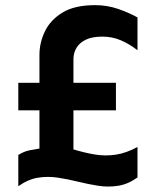

<svg xmlns="http://www.w3.org/2000/svg" viewBox="-20 -695 600 732"><path d="M130.4 -485.8Q130.4 -531.4 150.9 -574.8Q171.4 -618.2 217.7 -646.8Q264 -675.4 342.4 -675.4Q389 -675.4 430.6 -660.9Q472.2 -646.4 504.2 -628.6V-503.4Q473.8 -527.2 440.9 -541.3Q408 -555.4 370 -555.4Q332.4 -555.4 308.3 -544.2Q284.2 -533 272.1 -513.4Q260 -493.8 260 -469V-125.4Q303.6 -112.2 342.6 -105.8Q381.6 -99.4 421.3 -105.3Q461 -111.2 504.2 -134.6V-18.4Q467.8 7.6 430 13.4Q392.2 19.2 354.1 13.2Q316 7.2 277.6 -2.3Q239.2 -11.8 200.8 -17.7Q162.4 -23.6 124.6 -17.5Q86.8 -11.4 49.8 15V-104.2Q73 -118.4 92.5 -121.9Q112 -125.4 130.4 -128.6ZM49.8 -274.4V-379.4H422V-274.4Z"/></svg>

Font: Maven Pro VF Beta
Style: Regular
Weight: 400
Designer: Joe Prince
Foundry: Joe Prince
Version: Version 2.002